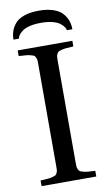

<svg xmlns="http://www.w3.org/2000/svg" viewBox="-96 -917 541 964"><g transform="rotate(-10 174.5 -435.0)"><path d="M23.9 -749Q23.9 -772 30.8 -792Q37.6 -812 53.2 -830.3Q68.8 -848.6 99.6 -859.4Q130.4 -870.1 173.8 -870.1Q217.3 -870.1 248 -859.4Q278.8 -848.6 294.7 -830.3Q310.5 -812 317.4 -792Q324.2 -772 324.2 -749H295.9Q294.9 -757.3 288.8 -766.4Q282.7 -775.4 269.8 -785.4Q256.8 -795.4 231.9 -801.8Q207 -808.1 173.8 -808.1Q140.6 -808.1 115.7 -801.8Q90.8 -795.4 77.9 -785.4Q64.9 -775.4 58.8 -766.4Q52.7 -757.3 51.8 -749ZM35.2 0V-28.8Q60.5 -30.3 72.8 -31.2Q85 -32.2 97.2 -35.6Q109.4 -39.1 113.3 -41.7Q117.2 -44.4 120.8 -52.7Q124.5 -61 124.8 -68.6Q125 -76.2 125 -92.8V-599.1Q125 -615.7 124.8 -623.3Q124.5 -630.9 120.8 -639.2Q117.2 -647.5 113.3 -650.1Q109.4 -652.8 97.2 -656.2Q85 -659.7 72.8 -660.6Q60.5 -661.6 35.2 -663.1V-691.9H314V-663.1Q288.6 -661.6 276.6 -660.6Q264.6 -659.7 252.2 -656.2Q239.7 -652.8 236.1 -650.1Q232.4 -647.5 228.5 -639.2Q224.6 -630.9 224.4 -623Q224.1 -615.2 224.1 -599.1V-92.8Q224.1 -76.7 224.4 -68.8Q224.6 -61 228.5 -52.7Q232.4 -44.4 236.1 -41.7Q239.7 -39.1 252.2 -35.6Q264.6 -32.2 276.6 -31.2Q288.6 -30.3 314 -28.8V0Z"/></g></svg>

Font: Heuristica
Style: Regular
Weight: 400
Version: Version 1.0.2